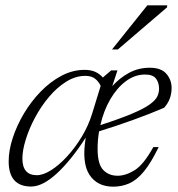

<svg xmlns="http://www.w3.org/2000/svg" viewBox="-20 -690 666 720"><path d="M575 -138.5Q546 -78.5 519.2 -46.5Q492.5 -14.5 464.5 -2.2Q436.5 10 404.5 10Q344.5 10 315.2 -35Q286 -80 301.5 -174Q246 -88 192.8 -39.2Q139.5 9.5 97 9.5Q12.5 9.5 12.5 -85Q12.5 -126 27.8 -172.8Q43 -219.5 70 -264.8Q97 -310 133 -347Q169 -384 210.8 -406Q252.5 -428 297 -428Q321.5 -428 338 -420.2Q354.5 -412.5 366.5 -398.5L367 -400.5L397 -426H420.5L401 -367Q429 -398 464.2 -417Q499.5 -436 541.5 -436Q584.5 -436 604 -413.2Q623.5 -390.5 623.5 -360Q623.5 -317 595.5 -286Q543.5 -263.5 481.2 -241Q419 -218.5 351.5 -197.5Q346 -165 346 -132Q346 -74.5 367 -52.8Q388 -31 421 -31Q451.5 -31 485 -51.8Q518.5 -72.5 555 -138.5ZM524 -410.5Q485.5 -410.5 452 -385.5Q418.5 -360.5 393.5 -317.5Q368.5 -274.5 356.5 -221Q431 -245 475.2 -263.8Q519.5 -282.5 541.2 -298.2Q563 -314 569.8 -328.2Q576.5 -342.5 576.5 -357Q576.5 -380 565 -395.2Q553.5 -410.5 524 -410.5ZM64 -95.5Q64 -33 118 -33Q142 -33 172 -52Q202 -71 232.2 -104Q262.5 -137 287.5 -178.8Q312.5 -220.5 326 -265.5L357.5 -368Q349.5 -385 336 -395.2Q322.5 -405.5 300 -405.5Q263 -405.5 228 -383.5Q193 -361.5 163.2 -326Q133.5 -290.5 111.2 -248.8Q89 -207 76.5 -166.5Q64 -126 64 -95.5ZM400 -504.5 532.5 -670H607L606.5 -662.5L422 -504.5Z"/></svg>

Font: Newsreader Text Light
Style: Italic
Weight: 300
Italic angle: -17°
Designer: Hugues Gentile
Foundry: Production Type
Version: Version 1.001